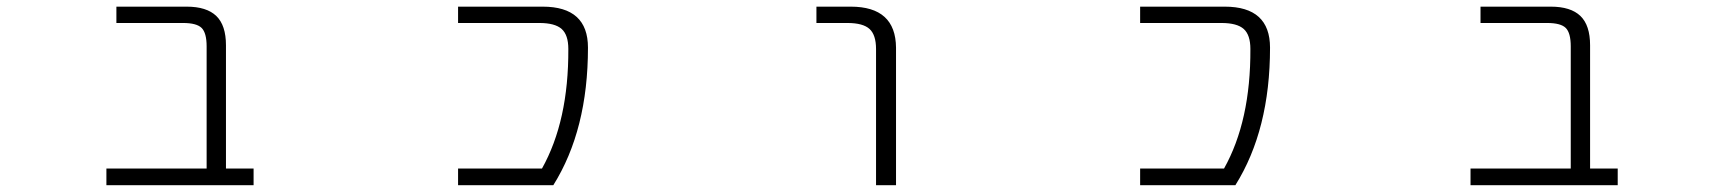

<svg xmlns="http://www.w3.org/2000/svg" viewBox="-20 -542 5040 563"><path d="M585.9 -406.2Q585.9 -445.3 571.3 -460Q556.6 -474.6 516.6 -474.6H321.3V-522.5H527.3Q585.9 -522.5 614.3 -495.1Q642.6 -467.8 642.6 -409.2V-47.9H723.6V1H292V-47.9H585.9Z M1571.3 -522.5Q1704.1 -522.5 1704.1 -402.3Q1704.1 -161.1 1602.5 1H1323.2V-47.9H1569.3Q1647.5 -187.5 1646.5 -398.4Q1646.5 -439.5 1627 -457Q1607.4 -474.6 1561.5 -474.6H1323.2V-522.5Z M2374 -474.6V-522.5H2474.6Q2606.4 -522.5 2607.4 -402.3V1H2548.8V-398.4Q2548.8 -439.5 2529.8 -457Q2510.7 -474.6 2464.8 -474.6Z M3571.3 -522.5Q3704.1 -522.5 3704.1 -402.3Q3704.1 -161.1 3602.5 1H3323.2V-47.9H3569.3Q3647.5 -187.5 3646.5 -398.4Q3646.5 -439.5 3627 -457Q3607.4 -474.6 3561.5 -474.6H3323.2V-522.5Z M4585.9 -406.2Q4585.9 -445.3 4571.3 -460Q4556.6 -474.6 4516.6 -474.6H4321.3V-522.5H4527.3Q4585.9 -522.5 4614.3 -495.1Q4642.6 -467.8 4642.6 -409.2V-47.9H4723.6V1H4292V-47.9H4585.9Z"/></svg>

Font: Gen Shin Gothic Monospace Light
Style: Regular
Weight: 300
Designer: [Source Han Sans]
Ryoko NISHIZUKA  (kana & ideographs); Paul D. Hunt (Latin, Greek & Cyrillic); Wenlong ZHANG  (bopomofo
Version: Version 1.002.20150607